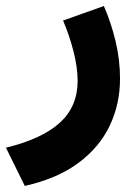

<svg xmlns="http://www.w3.org/2000/svg" viewBox="-67 -343 434 632"><path d="M274.9 -323.2Q298.8 -268.6 313.5 -207Q328.1 -145.5 328.1 -84.5Q328.1 0 293.9 71.3Q259.8 142.6 190.4 193.8Q121.1 245.1 14.6 269L-47.4 143.1Q71.3 114.3 129.9 61Q188.5 7.8 188.5 -76.7Q188.5 -121.6 174.6 -175.3Q160.6 -229 140.6 -275.4Z"/></svg>

Font: Vazir Black
Style: Black
Weight: 900
Designer: Saber Rastikerdar
Foundry: Saber Rastikerdar
Version: Version 30.0.0